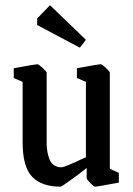

<svg xmlns="http://www.w3.org/2000/svg" viewBox="-20 -700 505 729"><path d="M283.2 -519 121.1 -605V-629.9L169.9 -680.2L306.2 -548.8ZM210 8.8Q138.2 8.8 102.1 -28.8Q65.9 -66.4 65.9 -160.2V-389.2L32.2 -403.8V-440.9Q114.3 -456.1 122.1 -456.1Q126.5 -456.1 141.8 -442.1Q157.2 -428.2 157.2 -423.8V-160.2Q157.2 -132.8 162.1 -113.5Q167 -94.2 173.1 -85Q179.2 -75.7 188.7 -70.8Q198.2 -65.9 202.9 -65.4Q207.5 -64.9 214.8 -64.9Q219.7 -64.9 242.7 -74.5Q265.6 -84 286.1 -93.8L306.2 -103V-389.2L272 -403.8V-440.9Q354 -456.1 362.8 -456.1Q367.2 -456.1 382.1 -442.1Q397 -428.2 397 -423.8V-59.1L431.2 -43.9V-6.8Q349.6 8.8 340.8 8.8Q336.4 8.8 322.8 -5.1Q309.1 -19 309.1 -23.9V-62Q280.8 -39.6 247.1 -15.4Q213.4 8.8 210 8.8Z"/></svg>

Font: Grenze
Style: Regular
Weight: 400
Designer: Renata Polastri
Foundry: Omnibus-Type
Version: Version 1.002;PS 001.002;hotconv 1.0.88;makeotf.lib2.5.64775